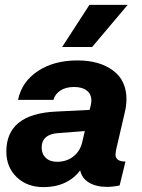

<svg xmlns="http://www.w3.org/2000/svg" viewBox="-20 -758 581 788"><path d="M347 -738H504L358 -565H235ZM456 -141Q454 -129 454 -124Q454 -95 495 -95L471 3Q444 9 419 9Q375 9 345.5 -8.5Q316 -26 309 -59Q285 -26 246.5 -8Q208 10 159 10Q91 10 48.5 -31Q6 -72 6 -136Q6 -290 208 -300L348 -307L352 -324Q355 -336 355 -345Q355 -372 336 -386.5Q317 -401 284 -401Q250 -401 228 -386.5Q206 -372 199 -348H54Q69 -422 135 -466Q201 -510 298 -510Q388 -510 443.5 -469Q499 -428 499 -351Q499 -324 492 -296ZM318 -177 328 -220 222 -212Q151 -208 151 -152Q151 -126 168 -110Q185 -94 214 -94Q254 -94 282 -116.5Q310 -139 318 -177Z"/></svg>

Font: CBA Beacon Sans Extra Bold
Style: Italic
Weight: 800
Italic angle: -13°
Designer: Wei Huang
Foundry: Wei Huang
Version: Version 1.002